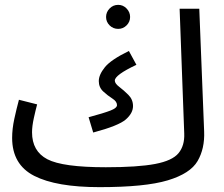

<svg xmlns="http://www.w3.org/2000/svg" viewBox="-20 -750 922 791"><path d="M390 21Q578 21 671 -7Q764 -35 794 -86.5Q824 -138 821 -209L801 -714H720L739 -200Q741 -150 715.5 -119Q690 -88 619 -74.5Q548 -61 416 -61ZM364 -204Q469 -232 498.5 -258Q528 -284 528 -313Q528 -340 509 -359Q490 -378 471.5 -392Q453 -406 453 -418Q453 -441 542 -483L511 -540Q437 -504 412 -473Q387 -442 387 -416Q387 -390 405.5 -373Q424 -356 443 -344Q462 -332 462 -317Q462 -305 435 -294.5Q408 -284 345 -267ZM390 21 436 -11 416 -61Q238 -61 175 -94Q112 -127 112 -205Q112 -230 119.5 -264Q127 -298 133 -320L58 -339Q48 -302 39 -260.5Q30 -219 30 -182Q30 -72 121 -25.5Q212 21 390 21ZM467 -631Q487 -631 501.5 -645.5Q516 -660 516 -680Q516 -700 501.5 -715Q487 -730 467 -730Q446 -730 431.5 -715Q417 -700 417 -680Q417 -660 431.5 -645.5Q446 -631 467 -631Z"/></svg>

Font: Noto Sans Arabic
Style: Regular
Weight: 400
Designer: Nadine Chahine - Monotype Design Team
Foundry: Monotype Imaging Inc.
Version: Version 1.902